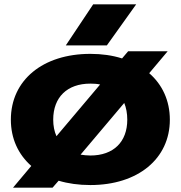

<svg xmlns="http://www.w3.org/2000/svg" viewBox="-20 -836 832 884"><path d="M40 28H222L250 -4C293 9 342 16 396 16C615 16 762 -105 762 -285C762 -373 727 -447 667 -499L752 -600H570L542 -567C498 -581 449 -588 396 -588C177 -588 30 -467 30 -285C30 -198 64 -125 124 -72ZM225 -285C225 -388 289 -451 396 -451C412 -451 427 -450 441 -447L240 -209C230 -231 225 -257 225 -285ZM396 -120C380 -120 365 -122 351 -124L552 -362C561 -340 566 -314 566 -285C566 -183 503 -120 396 -120ZM283 -627H472L607 -816H409Z"/></svg>

Font: Bounded
Style: Bold
Weight: 700
Designer: Vlad Churkin
Version: Version 3.0